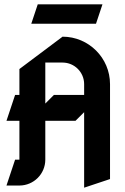

<svg xmlns="http://www.w3.org/2000/svg" viewBox="-20 -840 580 890"><path d="M155 -820 125 -730H425L455 -820ZM270 -670 70 -520V-400H50L10 -280H70V-100H50L10 20H70C136.2 20 190 -33.8 190 -100V-280H330L370 -320V30L490 -10V-450C490 -571.4 391.4 -670 270 -670ZM190 -550H270C325.2 -550 370 -505.2 370 -450V-400H230L190 -360Z"/></svg>

Font: Abibas
Style: Medium
Weight: 500
Version: Version 0.3